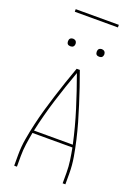

<svg xmlns="http://www.w3.org/2000/svg" viewBox="-198 -1177 897 1255"><g transform="rotate(20 250.0 -549.5)"><path d="M72 0V-74Q72 -131 81.5 -187Q91 -243 104 -299Q117 -355 132.5 -409.5Q148 -464 165.5 -518.5Q183 -573 201 -627Q219 -681 239 -735H261Q281 -681 299 -627Q317 -573 334.5 -518.5Q352 -464 367.5 -409.5Q383 -355 396 -299Q409 -243 418.5 -187Q428 -131 428 -74V0H409V-74Q409 -116 403 -158Q397 -200 389 -242H111Q103 -200 97 -158Q91 -116 91 -74V0ZM115 -260H385Q360 -375 325 -487Q290 -599 250 -709Q210 -599 175 -487Q140 -375 115 -260ZM350 -859Q345 -859 339.5 -860.5Q334 -862 330.5 -865.5Q327 -869 325.5 -874.5Q324 -880 324 -885Q324 -890 325.5 -895.5Q327 -901 330.5 -904.5Q334 -908 339.5 -910Q345 -912 350 -912Q355 -912 360.5 -910Q366 -908 369.5 -904.5Q373 -901 375 -895.5Q377 -890 377 -885Q377 -880 375 -874.5Q373 -869 369.5 -865.5Q366 -862 360.5 -860.5Q355 -859 350 -859ZM150 -859Q145 -859 139.5 -860.5Q134 -862 130.5 -865.5Q127 -869 125.5 -874.5Q124 -880 124 -885Q124 -890 125.5 -895.5Q127 -901 130.5 -904.5Q134 -908 139.5 -910Q145 -912 150 -912Q155 -912 160.5 -910Q166 -908 169.5 -904.5Q173 -901 175 -895.5Q177 -890 177 -885Q177 -880 175 -874.5Q173 -869 169.5 -865.5Q166 -862 160.5 -860.5Q155 -859 150 -859ZM400 -1081H100V-1099H400Z"/></g></svg>

Font: Iosevka Term Curly Thin
Style: Regular
Weight: 100
Designer: Belleve Invis
Foundry: Belleve Invis
Version: Version 32.3.0